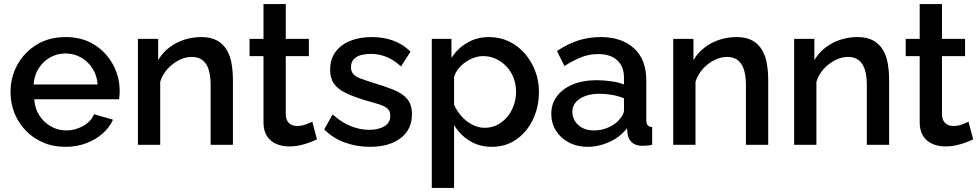

<svg xmlns="http://www.w3.org/2000/svg" viewBox="-20 -715 4835 948"><path d="M303 10Q242 10 192.5 -11.5Q143 -33 107 -70.5Q71 -108 51.5 -156.5Q32 -205 32 -260Q32 -334 66 -395.5Q100 -457 161 -494.5Q222 -532 304 -532Q386 -532 445.5 -494.5Q505 -457 538 -396Q571 -335 571 -265Q571 -253 570 -242.5Q569 -232 568 -225H149Q152 -179 174.5 -144.5Q197 -110 232 -90.5Q267 -71 307 -71Q351 -71 390.5 -93Q430 -115 444 -151L538 -124Q521 -86 486.5 -55.5Q452 -25 405 -7.5Q358 10 303 10ZM146 -298H462Q459 -343 436.5 -377.5Q414 -412 379.5 -431.5Q345 -451 303 -451Q262 -451 227.5 -431.5Q193 -412 171 -377.5Q149 -343 146 -298Z M1130 0H1020V-293Q1020 -366 996.5 -400Q973 -434 927 -434Q895 -434 863.5 -418Q832 -402 807 -374.5Q782 -347 771 -311V0H661V-523H761V-418Q781 -453 813.5 -478.5Q846 -504 887 -518Q928 -532 974 -532Q1021 -532 1051.5 -515Q1082 -498 1099.5 -468.5Q1117 -439 1123.5 -400.5Q1130 -362 1130 -319Z M1545 -27Q1531 -20 1510 -12Q1489 -4 1462.5 2Q1436 8 1408 8Q1374 8 1345 -4Q1316 -16 1298.5 -42.5Q1281 -69 1281 -111V-438H1212V-523H1281V-695H1391V-523H1505V-438H1391V-146Q1393 -119 1408.5 -106Q1424 -93 1447 -93Q1470 -93 1491 -101Q1512 -109 1522 -114Z M1807 10Q1741 10 1682 -11.5Q1623 -33 1581 -76L1622 -150Q1667 -110 1712.5 -92Q1758 -74 1803 -74Q1849 -74 1878 -91.5Q1907 -109 1907 -143Q1907 -168 1892 -180Q1877 -192 1848.5 -201Q1820 -210 1780 -221Q1724 -238 1686 -256.5Q1648 -275 1629 -302Q1610 -329 1610 -371Q1610 -422 1636 -458Q1662 -494 1708.5 -513Q1755 -532 1816 -532Q1873 -532 1921.5 -514.5Q1970 -497 2007 -460L1960 -387Q1925 -419 1888.5 -434Q1852 -449 1810 -449Q1786 -449 1764 -443.5Q1742 -438 1727.5 -423.5Q1713 -409 1713 -383Q1713 -362 1725 -349Q1737 -336 1761 -327Q1785 -318 1820 -307Q1881 -289 1924 -271.5Q1967 -254 1990.5 -226.5Q2014 -199 2014 -151Q2014 -75 1957.5 -32.5Q1901 10 1807 10Z M2409 10Q2346 10 2298 -20Q2250 -50 2222 -98V213H2112V-523H2209V-429Q2239 -476 2287 -504Q2335 -532 2394 -532Q2448 -532 2493 -510.5Q2538 -489 2571 -451Q2604 -413 2622.5 -364.5Q2641 -316 2641 -262Q2641 -187 2611.5 -125Q2582 -63 2529.5 -26.5Q2477 10 2409 10ZM2373 -84Q2408 -84 2436.5 -99Q2465 -114 2485.5 -139Q2506 -164 2517 -196Q2528 -228 2528 -262Q2528 -298 2516 -330Q2504 -362 2481.5 -386Q2459 -410 2429.5 -424Q2400 -438 2365 -438Q2344 -438 2321 -430Q2298 -422 2278 -408Q2258 -394 2243 -375Q2228 -356 2222 -335V-198Q2236 -166 2259 -140.5Q2282 -115 2312 -99.5Q2342 -84 2373 -84Z M2702 -153Q2702 -203 2730.5 -240.5Q2759 -278 2809 -298.5Q2859 -319 2925 -319Q2960 -319 2996.5 -314Q3033 -309 3061 -298V-331Q3061 -386 3028 -417Q2995 -448 2933 -448Q2889 -448 2850 -432.5Q2811 -417 2767 -389L2730 -463Q2782 -498 2834.5 -515Q2887 -532 2945 -532Q3050 -532 3110.5 -476.5Q3171 -421 3171 -319V-124Q3171 -105 3177.5 -97Q3184 -89 3200 -88V0Q3185 3 3173 4Q3161 5 3153 5Q3118 5 3100 -12Q3082 -29 3079 -52L3076 -82Q3042 -38 2989 -14Q2936 10 2882 10Q2830 10 2789 -11.5Q2748 -33 2725 -70Q2702 -107 2702 -153ZM3035 -121Q3047 -134 3054 -147Q3061 -160 3061 -170V-230Q3033 -241 3002 -246.5Q2971 -252 2941 -252Q2881 -252 2843.5 -228Q2806 -204 2806 -162Q2806 -139 2818.5 -118Q2831 -97 2854.5 -84Q2878 -71 2913 -71Q2949 -71 2982 -85Q3015 -99 3035 -121Z M3773 0H3663V-293Q3663 -366 3639.5 -400Q3616 -434 3570 -434Q3538 -434 3506.5 -418Q3475 -402 3450 -374.5Q3425 -347 3414 -311V0H3304V-523H3404V-418Q3424 -453 3456.5 -478.5Q3489 -504 3530 -518Q3571 -532 3617 -532Q3664 -532 3694.5 -515Q3725 -498 3742.5 -468.5Q3760 -439 3766.5 -400.5Q3773 -362 3773 -319Z M4370 0H4260V-293Q4260 -366 4236.5 -400Q4213 -434 4167 -434Q4135 -434 4103.5 -418Q4072 -402 4047 -374.5Q4022 -347 4011 -311V0H3901V-523H4001V-418Q4021 -453 4053.5 -478.5Q4086 -504 4127 -518Q4168 -532 4214 -532Q4261 -532 4291.5 -515Q4322 -498 4339.5 -468.5Q4357 -439 4363.5 -400.5Q4370 -362 4370 -319Z M4785 -27Q4771 -20 4750 -12Q4729 -4 4702.5 2Q4676 8 4648 8Q4614 8 4585 -4Q4556 -16 4538.5 -42.5Q4521 -69 4521 -111V-438H4452V-523H4521V-695H4631V-523H4745V-438H4631V-146Q4633 -119 4648.5 -106Q4664 -93 4687 -93Q4710 -93 4731 -101Q4752 -109 4762 -114Z"/></svg>

Font: Raleway Thin SemiBold
Style: Regular
Weight: 600
Version: Version 4.026